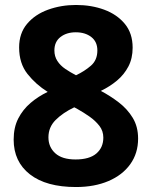

<svg xmlns="http://www.w3.org/2000/svg" viewBox="-20 -743 612 773"><path d="M286 -723Q348 -723 399.5 -704Q451 -685 482.5 -647Q514 -609 514 -551Q514 -508 497 -475.5Q480 -443 451.5 -419Q423 -395 386 -377Q424 -357 458.5 -330.5Q493 -304 514.5 -268.5Q536 -233 536 -185Q536 -126 504.5 -82Q473 -38 416.5 -14Q360 10 286 10Q166 10 100.5 -41Q35 -92 35 -181Q35 -230 53.5 -266Q72 -302 103 -328.5Q134 -355 172 -373Q124 -403 90.5 -445.5Q57 -488 57 -552Q57 -609 89 -647Q121 -685 173.5 -704Q226 -723 286 -723ZM175 -190Q175 -151 202.5 -126Q230 -101 284 -101Q340 -101 368 -125Q396 -149 396 -189Q396 -216 380 -236.5Q364 -257 340.5 -273.5Q317 -290 292 -304L279 -311Q233 -289 204 -260Q175 -231 175 -190ZM285 -613Q248 -613 223.5 -594Q199 -575 199 -540Q199 -516 211 -497.5Q223 -479 243 -465.5Q263 -452 286 -440Q320 -456 346 -478.5Q372 -501 372 -540Q372 -575 347.5 -594Q323 -613 285 -613Z"/></svg>

Font: Noto Sans Tangsa
Style: Regular
Weight: 400
Designer: David Williams
Foundry: Google LLC
Version: Version 1.504